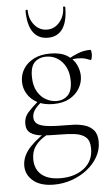

<svg xmlns="http://www.w3.org/2000/svg" viewBox="-60 -667 565 987"><g transform="rotate(-5 222.0 -174.0)"><path d="M179 280Q109 280 71.5 248.5Q34 217 34 171Q34 119 77.5 73.5Q121 28 195 -14L206 -1Q173 15 145 33.5Q117 52 100 77.5Q83 103 83 142Q83 174 97.5 198.5Q112 223 141.5 236.5Q171 250 216 250Q289 250 336.5 213Q384 176 384 112Q384 71 363.5 53Q343 35 307 30.5Q271 26 223 26Q177 26 139.5 22.5Q102 19 80 4Q58 -11 58 -44Q58 -78 79 -101.5Q100 -125 136 -156L147 -146Q122 -125 112 -108.5Q102 -92 102 -74Q102 -54 115.5 -42Q129 -30 162 -24.5Q195 -19 253 -19Q275 -19 304 -18Q333 -17 361 -9Q389 -1 407.5 20Q426 41 426 81Q426 122 405.5 158Q385 194 350 221.5Q315 249 270.5 264.5Q226 280 179 280ZM211 -133Q163 -133 129.5 -150.5Q96 -168 78 -197.5Q60 -227 60 -262Q60 -298 78.5 -327.5Q97 -357 132 -375Q167 -393 216 -393Q271 -393 303.5 -373Q336 -353 350 -323Q364 -293 364 -264Q364 -231 346.5 -201Q329 -171 295 -152Q261 -133 211 -133ZM229 -147Q264 -147 287 -169.5Q310 -192 310 -244Q310 -286 294.5 -316Q279 -346 253 -362.5Q227 -379 194 -379Q159 -379 136 -357.5Q113 -336 113 -284Q113 -236 131 -205.5Q149 -175 175.5 -161Q202 -147 229 -147ZM301 -319V-353Q332 -371 361 -382.5Q390 -394 425 -394Q427 -394 428.5 -387Q430 -380 430 -373Q430 -363 427.5 -351.5Q425 -340 421 -342Q414 -345 397 -350.5Q380 -356 356 -356Q343 -356 332 -354Q321 -352 310 -349ZM110 -623Q110 -627 115.5 -627.5Q121 -628 121 -626Q121 -580 147 -548.5Q173 -517 213 -517Q251 -517 277.5 -548.5Q304 -580 304 -626Q304 -628 309.5 -627.5Q315 -627 315 -623Q315 -550 289 -512.5Q263 -475 213 -475Q163 -475 136.5 -512.5Q110 -550 110 -623Z"/></g></svg>

Font: Cormorant Garamond Light Light
Style: Regular
Weight: 300
Version: Version 4.001